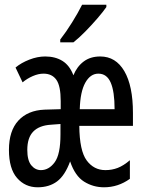

<svg xmlns="http://www.w3.org/2000/svg" viewBox="-20 -786 603 816"><path d="M140 10Q87 10 52.5 -29.5Q18 -69 18 -149Q18 -230 58 -273.5Q98 -317 169 -320L238 -322V-356Q238 -421 219.5 -447Q201 -473 165 -473Q143 -473 119 -462.5Q95 -452 76 -436L46 -499Q70 -519 104.5 -532.5Q139 -546 172 -546Q215 -546 245.5 -527Q276 -508 292 -466Q307 -503 335.5 -524.5Q364 -546 406 -546Q472 -546 508.5 -483.5Q545 -421 545 -306V-251H317Q318 -145 348.5 -104Q379 -63 428 -63Q456 -63 480.5 -72.5Q505 -82 532 -105V-26Q482 10 422 10Q376 10 337.5 -14Q299 -38 278 -100Q256 -40 222.5 -15Q189 10 140 10ZM467 -322Q467 -397 450.5 -435Q434 -473 398 -473Q364 -473 342.5 -434.5Q321 -396 319 -322ZM154 -63Q188 -63 212.5 -96.5Q237 -130 237 -214V-259L197 -256Q147 -253 121.5 -227Q96 -201 96 -149Q96 -104 113 -83.5Q130 -63 154 -63ZM236 -618Q261 -650 286.5 -691Q312 -732 329 -766H432V-756Q419 -737 394.5 -708.5Q370 -680 342.5 -652Q315 -624 292 -606H236Z"/></svg>

Font: Noto Sans Mono SemiCondensed
Style: Regular
Weight: 400
Width: 4
Designer: Monotype Design Team
Foundry: Monotype Imaging Inc.
Version: Version 2.014